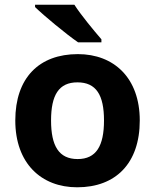

<svg xmlns="http://www.w3.org/2000/svg" viewBox="-20 -837 659 816"><path d="M296 -817H129V-807C167 -770 261 -692 312 -657H411V-670C379 -707 325 -772 296 -817ZM574 -325C574 -506 464 -607 311 -607C146 -607 45 -506 45 -325C45 -143 155 -41 308 -41C472 -41 574 -143 574 -325ZM197 -325C197 -433 230 -487 309 -487C389 -487 422 -433 422 -325C422 -217 389 -161 310 -161C230 -161 197 -217 197 -325Z"/></svg>

Font: Noto Sans Tamil UI
Style: Bold
Weight: 700
Designer: Jelle Bosma - Monotype Design Team
Foundry: Monotype Imaging Inc.
Version: Version 2.004